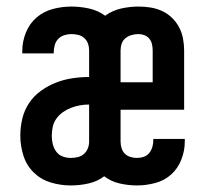

<svg xmlns="http://www.w3.org/2000/svg" viewBox="-20 -558 640 586"><path d="M196 8Q165 8 135 -1Q105 -10 83 -31.5Q61 -53 51.5 -83Q42 -113 42 -144Q42 -170 48 -195.5Q54 -221 68.5 -243Q83 -265 104.5 -280.5Q126 -296 150 -305.5Q174 -315 200 -319Q226 -323 252 -323V-404Q252 -415 248.5 -425Q245 -435 237 -442Q229 -449 218.5 -451.5Q208 -454 198 -454Q187 -454 176 -450.5Q165 -447 157.5 -439Q150 -431 147 -420Q144 -409 144 -398Q144 -397 144 -396.5Q144 -396 144 -395H48Q48 -397 48 -399Q48 -401 48 -403Q48 -431 59 -458.5Q70 -486 91.5 -504.5Q113 -523 141 -530.5Q169 -538 198 -538Q225 -538 252 -532Q279 -526 301 -510Q323 -526 349.5 -532Q376 -538 403 -538Q422 -538 440 -535Q458 -532 474.5 -524.5Q491 -517 504.5 -504Q518 -491 526.5 -475Q535 -459 538.5 -440.5Q542 -422 542 -404V-223H348V-126Q348 -116 351 -106Q354 -96 361 -89Q368 -82 378 -79Q388 -76 398 -76Q409 -76 419 -79.5Q429 -83 435.5 -91Q442 -99 445 -109.5Q448 -120 448 -131Q448 -131 448 -132Q448 -133 448 -134H544Q544 -132 544 -130Q544 -128 544 -126Q544 -98 533.5 -71Q523 -44 502.5 -25.5Q482 -7 454 0.5Q426 8 398 8Q372 8 345.5 2Q319 -4 298 -20Q277 -4 250 2Q223 8 196 8ZM446 -307V-404Q446 -413 444 -422.5Q442 -432 436 -439.5Q430 -447 421 -450.5Q412 -454 403 -454Q392 -454 381.5 -451Q371 -448 363 -441.5Q355 -435 351.5 -425Q348 -415 348 -404V-307ZM196 -76Q207 -76 217.5 -78.5Q228 -81 236 -88Q244 -95 248 -105Q252 -115 252 -126V-239Q238 -239 224 -236.5Q210 -234 197 -229Q184 -224 172.5 -216Q161 -208 152.5 -196.5Q144 -185 141 -171Q138 -157 138 -143Q138 -131 141 -118.5Q144 -106 151.5 -95.5Q159 -85 171 -80.5Q183 -76 196 -76Z"/></svg>

Font: Iosevka Slab Medium Extended
Style: Regular
Weight: 500
Width: 7
Monospace: yes
Designer: Belleve Invis
Foundry: Belleve Invis
Version: Version 11.1.1; ttfautohint (v1.8.3)